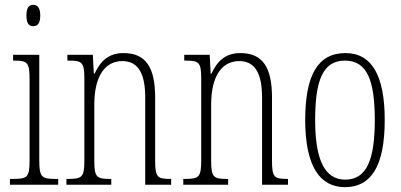

<svg xmlns="http://www.w3.org/2000/svg" viewBox="-20 -762 1653 792"><path d="M117 -654C134 -654 146 -664 146 -698C146 -731 134 -742 117 -742C100 -742 89 -731 89 -698C89 -664 100 -654 117 -654ZM21 0H220V-24H207C152 -24 142 -32 142 -100V-536H34V-512H41C94 -512 102 -503 102 -434V-99C102 -31 92 -24 36 -24H21Z M254 0H439V-24H433C379 -24 369 -31 369 -99V-330C369 -454 417 -510 485 -510C554 -510 579 -452 579 -360V0H686V-24H682C629 -24 620 -31 620 -100V-360C620 -486 580 -543 490 -543C428 -543 395 -511 370 -458H367L363 -536H258V-512H263C318 -512 328 -506 328 -438V-100C328 -31 318 -24 262 -24H254Z M736 0H921V-24H915C861 -24 851 -31 851 -99V-330C851 -454 899 -510 967 -510C1036 -510 1061 -452 1061 -360V0H1168V-24H1164C1111 -24 1102 -31 1102 -100V-360C1102 -486 1062 -543 972 -543C910 -543 877 -511 852 -458H849L845 -536H740V-512H745C800 -512 810 -506 810 -438V-100C810 -31 800 -24 744 -24H736Z M1403 10C1510 10 1567 -75 1567 -267C1567 -450 1514 -543 1405 -543C1291 -543 1239 -452 1239 -267C1239 -77 1299 10 1403 10ZM1404 -21C1318 -21 1280 -106 1280 -267C1280 -431 1312 -512 1403 -512C1494 -512 1526 -431 1526 -267C1526 -106 1494 -21 1404 -21Z"/></svg>

Font: Noto Serif Lao ExtraCondensed ExtraLight
Style: Regular
Weight: 200
Width: 2
Designer: Monotype Design Team
Foundry: Monotype Imaging Inc.
Version: Version 2.003